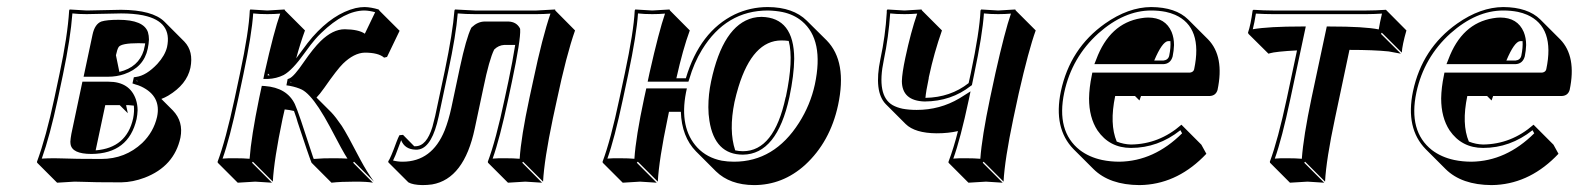

<svg xmlns="http://www.w3.org/2000/svg" viewBox="-20 -459 4482 545"><path d="M191.4 56.6Q191.4 56.6 142.1 59.6L85.4 2.9L85 0Q110.8 -69.8 134.3 -180.2L148.9 -249Q171.9 -356.9 176.3 -429.2L177.7 -432.1Q179.7 -432.1 226.1 -429.2Q245.1 -429.2 274.9 -430.2Q305.2 -431.2 323.7 -431.2Q413.1 -430.7 446.8 -397.5L503.4 -340.8Q529.8 -313 520.5 -266.6Q510.3 -219.2 457.5 -187.5Q447.3 -181.6 438 -178.2L470.7 -145.5Q501 -113.8 492.2 -68.4Q474.6 13.2 390.6 45.4Q356.9 58.1 324.2 58.6Q243.2 58.6 213.9 57.1Q201.7 56.6 191.4 56.6ZM392.1 -335.9Q383.3 -336.4 373 -336.4Q324.7 -336.4 316.9 -325.7Q312.5 -318.8 309.1 -302.2L318.8 -254.9Q373.5 -268.1 388.2 -316.4Q389.2 -320.3 389.6 -323.2Q391.6 -330.6 392.1 -335.9ZM337.9 -160.6 342.8 -137.7 319.8 -160.6H278.8L251.5 -32.2Q339.4 -39.1 357.9 -123Q361.8 -142.6 359.9 -159.2Q352.5 -160.2 344.7 -160.6ZM371.1 -228 368.2 -231 367.7 -229Q370.1 -228.5 371.1 -228ZM134.8 -9.8Q146.5 -9.8 157.7 -9.3Q189 -7.8 267.6 -7.8Q335.4 -7.8 383.8 -53.2Q416 -84.5 425.8 -127Q438.5 -186 380.9 -213.4Q372.6 -217.3 364.7 -219.2L356 -222.2L359.9 -239.7L366.7 -240.7Q395.5 -244.6 426.8 -277.8Q448.2 -301.3 454.1 -325.2Q469.7 -397.5 388.2 -415Q386.7 -415.5 386.2 -415.5Q358.9 -420.9 323.7 -420.9Q305.2 -420.9 275.4 -419.9Q245.1 -418.9 226.1 -418.9Q202.1 -418.9 185.5 -420.9Q180.2 -350.1 158.7 -247.1L144 -177.7Q121.6 -73.2 98.6 -8.8Q114.7 -9.8 134.8 -9.8ZM213.9 -227.1H288.1Q348.1 -227.1 365.7 -176.8Q370.6 -161.6 370.6 -146Q370.1 -133.3 367.7 -121.1Q345.2 -22.9 239.7 -22Q184.1 -22 180.2 -50.3Q179.7 -54.2 179.7 -56.6Q180.2 -65.9 182.6 -79.1ZM217.3 -241.2 242.7 -360.8Q249 -390.6 267.6 -397.9Q283.2 -402.8 316.4 -402.8Q387.7 -402.8 399.9 -367.7Q402.8 -357.9 402.8 -346.7Q402.3 -334.5 399.4 -320.8Q388.2 -267.6 332.5 -248.5Q311 -241.2 286.6 -241.2Z M661.1 -250Q686.5 -369.1 689 -429.2L690.4 -432.1Q692.4 -432.1 738.8 -429.2Q738.8 -429.2 787.6 -432.1L789.1 -429.2L845.7 -372.6Q832 -335 820.8 -293.5Q825.7 -299.8 835 -312.5Q855 -340.3 867.2 -354Q925.8 -420.4 989.3 -436Q1002.9 -439 1015.1 -439Q1033.7 -438.5 1054.7 -432.1L1057.6 -428.2L1114.3 -371.6L1078.6 -297.4L1070.3 -295.4Q1054.2 -309.6 1015.1 -309.6Q984.9 -308.6 953.6 -278.3Q937.5 -262.7 900.4 -209.5Q887.2 -190.9 878.4 -182.1L920.4 -140.1Q932.6 -127.4 950.2 -101.6Q964.4 -80.1 1003.4 -4.9Q1021.5 28.8 1041.5 56.6L984.9 0L982.4 2.9L1038.6 59.6Q1023.9 56.6 987.3 56.6Q947.3 56.6 920.9 59.6L864.3 2.9Q856.4 -16.6 824.7 -112.8Q823.2 -116.7 821.3 -124.5Q816.9 -138.2 814.5 -144Q802.2 -147 788.1 -148.4L782.2 -122.6Q757.8 -6.3 754.4 56.6L697.8 0L695.3 2.9L752 59.6Q750 59.6 704.6 56.6L654.8 59.6L598.1 2.9L597.7 0Q620.6 -61 646 -179.2ZM807.6 -224.6 805.2 -227.1 804.7 -226.1V-225.1Q806.6 -224.6 807.6 -224.6ZM745.6 -245.1 740.7 -250 739.7 -245.1Q743.2 -245.1 745.6 -245.1ZM670.9 -248 655.8 -176.8Q631.8 -64.5 611.8 -8.8Q628.4 -10.3 647.9 -9.8Q671.9 -9.8 688.5 -8.3Q692.9 -69.8 715.8 -181.2L723.1 -215.3L731.9 -214.8Q794.4 -210 816.9 -163.6Q822.3 -151.9 834.5 -116.2Q867.7 -16.6 868.7 -12.7Q869.6 -9.8 870.6 -7.8Q898.9 -10.3 930.7 -9.8Q948.7 -9.8 966.3 -8.8Q954.1 -26.9 916 -100.1Q900.9 -128.4 885.3 -152.3Q857.9 -193.8 836.9 -204.6Q822.8 -211.4 802.7 -215.3L793 -216.8L796.4 -234.4L801.3 -236.3Q814.5 -241.7 842.3 -282.7Q869.6 -322.3 890.1 -342.3Q924.8 -376 958.5 -376Q998 -375.5 1015.6 -363.3L1044.9 -424.3Q1029.3 -428.7 1015.1 -429.2Q958 -429.2 892.1 -365.7Q882.3 -356.4 874.5 -347.2Q863.3 -334.5 844.7 -308.6Q810.1 -259.8 785.2 -246.1Q764.6 -235.8 740.2 -234.9H727.5L731 -252Q757.8 -371.1 775.4 -420.4Q758.8 -418.9 738.8 -418.9Q714.8 -418.9 698.7 -420.9Q694.8 -361.3 670.9 -248Z M1327.6 -94.2Q1297.4 48.8 1206.5 64.5Q1192.9 66.4 1179.2 66.4Q1151.9 65.9 1139.2 58.6L1082.5 2L1082 -1Q1088.4 -9.3 1105.5 -56.2Q1109.9 -67.9 1113.8 -75.2L1124 -76.2L1155.8 -43.9Q1158.2 -43.9 1159.2 -43.9Q1190.9 -43.9 1207.5 -99.1Q1211.4 -113.3 1215.3 -129.9L1242.7 -258.8Q1265.1 -366.2 1270 -429.2L1271.5 -432.1Q1273.4 -432.1 1328.1 -429.2H1502.9L1555.7 -432.1L1556.2 -429.2L1612.3 -372.6Q1587.9 -303.7 1560.1 -172.4L1549.3 -122.6Q1524.9 -6.3 1521.5 56.6L1464.8 0L1462.4 2.9L1518.6 59.6Q1516.6 59.6 1471.2 56.6L1421.9 59.6L1365.2 2.9L1364.7 0Q1387.7 -61 1412.6 -179.2L1423.3 -229Q1435.1 -285.2 1442.4 -331.5H1411.6Q1395 -330.6 1382.8 -318.4Q1368.7 -290.5 1352.1 -209.5ZM1261.2 -153.3 1285.6 -268.1Q1303.2 -350.1 1317.4 -379.4L1318.4 -380.9L1319.3 -381.8Q1335.9 -397.5 1355.5 -397.9H1423.3Q1445.3 -397 1455.1 -379.9L1456.1 -377.9L1456.5 -376Q1458.5 -347.2 1433.1 -227.1L1422.4 -176.8Q1398.4 -64.5 1378.4 -8.8Q1396 -10.3 1414.6 -9.8Q1438.5 -9.8 1455.1 -8.3Q1459 -69.8 1482.9 -181.2L1493.7 -231Q1519.5 -353.5 1542.5 -420.4Q1523.4 -418.9 1502.9 -418.9H1328.1Q1302.2 -418.9 1279.3 -420.9Q1274.4 -359.4 1252.4 -256.8L1225.1 -127.9Q1207 -43.9 1170.9 -35.2Q1164.6 -33.7 1159.2 -34.2Q1128.9 -35.2 1118.7 -61Q1116.2 -54.7 1111.3 -41.5Q1102.1 -15.6 1095.7 -3.4Q1108.9 0 1122.6 0Q1206.1 0 1242.2 -88.9Q1253.4 -117.2 1261.2 -153.3Z M2198.2 -344.2Q2116.7 -344.2 2076.2 -212.4Q2069.8 -191.4 2064.9 -169.4Q2048.3 -87.9 2066.9 -32.2Q2077.6 -29.8 2088.9 -29.8Q2177.2 -29.8 2210 -182.6Q2210.4 -184.6 2210.9 -185.1Q2232.9 -289.6 2218.8 -342.8Q2208.5 -344.2 2198.2 -344.2ZM1753.4 -250Q1778.8 -369.1 1781.7 -429.2L1783.2 -432.1Q1785.2 -432.1 1831.5 -429.2L1880.4 -432.1L1881.8 -429.2L1938 -372.6Q1918.5 -319.8 1899.9 -236.8H1926.8Q1966.3 -369.6 2065.4 -418Q2109.9 -439 2159.7 -439Q2231.4 -438.5 2270 -400.4L2326.7 -344.2Q2385.3 -284.2 2358.9 -160.6Q2336.4 -56.2 2265.1 9.3Q2201.7 66.4 2120.1 66.4Q2051.8 65.9 2012.2 27.3L1955.6 -29.3Q1915 -70.8 1912.6 -141.6H1878.9L1875 -122.6Q1850.6 -6.3 1847.2 56.6L1790.5 0L1787.6 2.9L1844.2 59.6Q1842.3 59.6 1796.9 56.6L1747.6 59.6L1690.9 2.9L1690.4 0Q1713.4 -61 1738.3 -179.2ZM1763.2 -248 1748 -176.8Q1724.1 -64.5 1704.1 -8.8Q1720.7 -10.3 1740.2 -9.8Q1764.2 -9.8 1780.8 -8.3Q1784.7 -69.8 1808.6 -181.2L1814.5 -208H1929.7L1927.2 -196.3Q1907.7 -95.7 1959.5 -40Q1986.8 -11.2 2028.8 -2.9Q2045.4 0 2063.5 0Q2177.7 0 2248 -110.4Q2280.3 -161.1 2293 -219.2Q2319.8 -345.7 2256.3 -398.9Q2233.4 -418 2201.2 -424.8Q2182.1 -428.7 2159.7 -429.2Q2041 -429.2 1972.7 -317.9Q1949.7 -280.3 1936.5 -234.4L1934.1 -227.1H1818.4L1823.7 -252Q1850.6 -371.1 1867.7 -420.4Q1851.1 -418.9 1831.5 -418.9Q1807.6 -418.9 1791 -420.9Q1787.1 -361.3 1763.2 -248ZM2141.6 -411.1Q2233.9 -409.2 2234.4 -292Q2233.9 -246.1 2220.7 -183.1Q2185.5 -21 2088.9 -20Q2008.8 -20 1993.7 -116.2Q1990.7 -134.8 1990.7 -154.8Q1990.7 -191.4 1998.5 -228Q2032.2 -386.7 2117.2 -408.2Q2129.4 -411.1 2141.6 -411.1Z M2479 -291Q2493.2 -356.9 2497.1 -423.3Q2497.1 -426.8 2497.1 -429.2L2499 -432.1Q2501 -432.1 2547.4 -429.2L2595.7 -432.1L2597.2 -429.2L2653.8 -372.6Q2631.3 -308.6 2617.2 -242.7Q2616.2 -239.3 2616.2 -236.3Q2608.4 -199.7 2606.9 -181.2Q2678.2 -182.6 2729.5 -223.1L2735.4 -250Q2760.7 -369.6 2763.2 -429.2L2765.1 -432.1Q2767.1 -432.1 2813.5 -429.2L2861.8 -432.1L2863.3 -429.2L2919.9 -372.6Q2899.9 -317.4 2871.6 -193.4L2856.4 -122.6Q2832 -6.3 2828.6 56.6L2772 0L2769.5 2.9L2826.2 59.6Q2824.2 59.6 2778.8 56.6L2729 59.6L2672.4 2.9V0Q2687.5 -40 2699.2 -86.9Q2671.9 -80.6 2638.7 -80.6Q2577.1 -81.1 2550.8 -106.9L2494.1 -163.6Q2460 -199.2 2479 -291ZM2488.8 -289.1Q2467.3 -187.5 2513.7 -160.6Q2525.9 -153.8 2542 -150.4Q2560.1 -147 2582 -147Q2647.9 -147 2703.1 -179.7Q2709 -183.1 2714.8 -187L2734.9 -199.7L2730 -176.3Q2706.1 -64 2686 -8.8Q2702.6 -10.3 2722.2 -9.8Q2746.1 -9.8 2762.7 -8.3Q2767.1 -69.8 2790.5 -181.2L2805.7 -252Q2832.5 -371.1 2849.6 -420.4Q2832.5 -418.9 2813.5 -418.9Q2789.6 -418.9 2772.9 -420.9Q2769 -361.3 2745.1 -248L2738.8 -217.3L2735.8 -215.3Q2680.2 -171.4 2604.5 -170.9Q2540.5 -172.9 2540 -228.5Q2540.5 -251 2549.8 -294.9Q2565.4 -368.2 2583.5 -420.4Q2566.9 -418.9 2547.4 -418.9Q2523.4 -418.9 2506.8 -420.9Q2502.4 -354.5 2488.8 -289.1Z M3333.5 -105 3390.1 -48.3 3404.3 -22.5Q3326.7 59.6 3228 65.9Q3220.7 66.4 3214.4 66.4Q3129.4 65.9 3084 21L3027.3 -35.6Q2969.7 -94.7 2991.2 -199.2Q3017.1 -321.8 3116.7 -392.1Q3182.6 -438.5 3247.6 -439Q3317.4 -438.5 3352.5 -403.8L3409.2 -347.2Q3456.1 -298.8 3436 -203.6Q3431.2 -187.5 3414.1 -186.5H3218.8Q3217.3 -182.6 3214.4 -173.8L3201.7 -186.5H3145.5Q3128.9 -106.9 3149.9 -57.1Q3169.9 -49.3 3190.4 -48.8Q3270.5 -49.8 3333.5 -105ZM3302.2 -342.3Q3298.3 -342.3 3295.4 -342.3Q3278.8 -340.3 3256.3 -287.1H3282.2Q3295.9 -288.6 3298.8 -300.8Q3303.7 -324.2 3302.2 -342.3ZM3330.6 -89.4Q3267.1 -39.1 3190.4 -39.1Q3129.4 -39.1 3095.2 -88.9Q3071.3 -125.5 3071.3 -179.7Q3071.8 -210.4 3079.1 -245.1L3080.6 -252.9H3357.9Q3367.7 -254.4 3369.6 -262.2Q3395 -381.8 3315.4 -417Q3302.7 -422.4 3289.1 -425.3Q3269.5 -429.2 3247.6 -429.2Q3170.9 -429.2 3097.7 -364.3Q3022.5 -296.4 3001 -196.8Q2977.5 -86.4 3044.9 -33.2Q3071.8 -12.7 3108.4 -4.9Q3131.8 0 3157.7 0Q3255.9 -1.5 3335.4 -80.6ZM3086.4 -276.9 3091.8 -290.5Q3129.9 -392.6 3218.3 -407.2Q3229.5 -409.2 3238.8 -409.2Q3288.1 -409.2 3305.7 -368.2Q3312.5 -351.6 3312.5 -331.1Q3312 -315.4 3308.6 -298.8Q3302.7 -277.8 3282.2 -276.9Z M3661.6 -315.9Q3632.3 -314.5 3612.1 -312.3Q3591.8 -310.1 3585.9 -308.1L3580.6 -306.6L3523.9 -362.8L3522.5 -366.2Q3530.3 -389.2 3535.6 -429.2L3538.1 -431.2Q3567.9 -429.2 3592.8 -429.2H3858.9Q3883.8 -429.2 3914.1 -431.2L3916 -429.2L3972.2 -372.6Q3960.4 -331.5 3959 -309.6L3902.3 -366.2L3899.9 -362.8L3956.5 -306.6Q3956.5 -306.6 3921.9 -313Q3879.9 -317.4 3810.5 -317.4L3769.5 -123.5Q3744.6 -6.8 3741.2 56.6L3684.6 0L3682.1 2.9L3738.8 59.6Q3736.8 59.6 3691.4 56.6L3641.6 59.6L3585 2.9L3584.5 0Q3607.4 -61.5 3632.8 -180.2ZM3674.3 -383.8H3686.5L3642.6 -177.7Q3618.7 -64.9 3598.6 -8.8Q3616.2 -10.3 3634.8 -9.8Q3658.7 -9.8 3675.3 -8.3Q3679.7 -70.8 3703.1 -182.1L3746.1 -383.8H3753.9Q3853.5 -383.8 3893.6 -375.5Q3896.5 -394 3902.8 -420.4Q3877.9 -418.9 3858.9 -418.9H3592.8Q3570.8 -418.9 3544.9 -420.4Q3541 -395 3536.1 -376Q3581.5 -383.8 3674.3 -383.8Z M4333 -105 4389.6 -48.3 4403.8 -22.5Q4326.2 59.6 4227.5 65.9Q4220.2 66.4 4213.9 66.4Q4128.9 65.9 4083.5 21L4026.9 -35.6Q3969.2 -94.7 3990.7 -199.2Q4016.6 -321.8 4116.2 -392.1Q4182.1 -438.5 4247.1 -439Q4316.9 -438.5 4352.1 -403.8L4408.7 -347.2Q4455.6 -298.8 4435.5 -203.6Q4430.7 -187.5 4413.6 -186.5H4218.3Q4216.8 -182.6 4213.9 -173.8L4201.2 -186.5H4145Q4128.4 -106.9 4149.4 -57.1Q4169.4 -49.3 4189.9 -48.8Q4270 -49.8 4333 -105ZM4301.8 -342.3Q4297.9 -342.3 4294.9 -342.3Q4278.3 -340.3 4255.9 -287.1H4281.7Q4295.4 -288.6 4298.3 -300.8Q4303.2 -324.2 4301.8 -342.3ZM4330.1 -89.4Q4266.6 -39.1 4189.9 -39.1Q4128.9 -39.1 4094.7 -88.9Q4070.8 -125.5 4070.8 -179.7Q4071.3 -210.4 4078.6 -245.1L4080.1 -252.9H4357.4Q4367.2 -254.4 4369.1 -262.2Q4394.5 -381.8 4314.9 -417Q4302.2 -422.4 4288.6 -425.3Q4269 -429.2 4247.1 -429.2Q4170.4 -429.2 4097.2 -364.3Q4022 -296.4 4000.5 -196.8Q3977.1 -86.4 4044.4 -33.2Q4071.3 -12.7 4107.9 -4.9Q4131.3 0 4157.2 0Q4255.4 -1.5 4335 -80.6ZM4085.9 -276.9 4091.3 -290.5Q4129.4 -392.6 4217.8 -407.2Q4229 -409.2 4238.3 -409.2Q4287.6 -409.2 4305.2 -368.2Q4312 -351.6 4312 -331.1Q4311.5 -315.4 4308.1 -298.8Q4302.2 -277.8 4281.7 -276.9Z"/></svg>

Font: Linux Biolinum Shadow O
Style: Italic
Weight: 400
Italic angle: -12°
Designer: Philipp H. Poll
Foundry: Philipp H. Poll
Version: Version 0.6.2